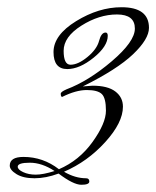

<svg xmlns="http://www.w3.org/2000/svg" viewBox="-20 -632 432 531"><path d="M152 -364Q148 -364 148 -373Q148 -378 164 -385Q225 -408 289 -462.5Q353 -517 353 -553Q353 -592 303.5 -592Q254 -592 205 -561Q156 -530 156 -491.5Q156 -453 175 -453Q196 -453 222 -474.5Q248 -496 254 -519Q260 -542 272 -542Q278 -542 278 -533Q278 -504 239 -472.5Q200 -441 166 -441Q128 -441 128 -488Q128 -535 190.5 -573.5Q253 -612 316 -612Q392 -612 392 -555Q392 -524 348 -482Q304 -440 209 -393L236 -395Q278 -395 299 -379Q320 -363 320 -337Q320 -293 271 -239Q222 -185 157 -157Q188 -139 218 -139Q227 -139 227 -130Q227 -121 205 -121Q183 -121 142 -152Q107 -139 75.5 -139Q44 -139 25.5 -150.5Q7 -162 7 -174Q7 -198 45 -198Q99 -198 143 -164Q199 -188 236 -239.5Q273 -291 273 -326Q273 -361 261.5 -372Q250 -383 220 -383Q190 -383 152 -364ZM29 -171Q29 -163 44 -156Q59 -149 79 -149Q99 -149 131 -159Q96 -182 62.5 -182Q29 -182 29 -171Z"/></svg>

Font: Mrs Saint Delafield
Style: Regular
Weight: 400
Designer: Alejandro Paul
Foundry: Alejandro Paul
Version: Version 1.001